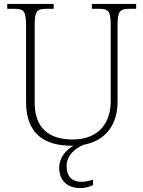

<svg xmlns="http://www.w3.org/2000/svg" viewBox="-20 -734 730 980"><path d="M348 10C350 10 353 10 355 10C315 31 282 74 282 121C282 187 322 226 392 226C412 226 435 220 455 211V183C429 190 415 194 395 194C356 194 320 175 320 113C320 55 370 20 407 5C523 -16 580 -102 580 -215V-605C580 -679 593 -689 642 -689H675V-714H449V-689H484C533 -689 545 -679 545 -606V-216C545 -108 485 -22 350 -22C231 -22 157 -80 157 -210V-605C157 -679 169 -689 218 -689H254V-714H17V-689H52C100 -689 113 -679 113 -606V-214C113 -51 206 10 348 10Z"/></svg>

Font: Noto Serif Ethiopic ExtraLight
Style: Regular
Weight: 200
Designer: Monotype Design Team
Foundry: Monotype Imaging Inc.
Version: Version 2.102